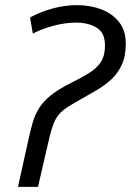

<svg xmlns="http://www.w3.org/2000/svg" viewBox="-20 -728 510 748"><path d="M50 0 93 -194Q100 -225 108 -252.5Q116 -280 131.5 -305.5Q147 -331 176 -355Q205 -379 255 -404Q297 -425 327 -443.5Q357 -462 373 -486.5Q389 -511 389 -551Q389 -601 356 -620.5Q323 -640 277 -640Q233 -640 186 -627Q139 -614 108 -597L97 -660Q140 -683 187 -695.5Q234 -708 280 -708Q332 -708 375 -691.5Q418 -675 444 -642Q470 -609 470 -558Q470 -509 454.5 -475.5Q439 -442 413.5 -418.5Q388 -395 357 -377Q326 -359 296 -342Q264 -324 243 -310.5Q222 -297 209.5 -282Q197 -267 188.5 -245.5Q180 -224 172 -190L128 0Z"/></svg>

Font: Ubuntu Sans
Style: Italic
Weight: 400
Italic angle: -13.5°
Designer: Dalton Maag Ltd
Foundry: Dalton Maag Ltd
Version: Version 1.006